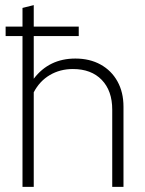

<svg xmlns="http://www.w3.org/2000/svg" viewBox="-20 -731 569 751"><path d="M68 0V-590H2V-627H68V-700L112 -711V-627H288V-590H112V-423Q172 -502 275 -502Q331 -502 373.5 -478.5Q416 -455 439.5 -412.5Q463 -370 463 -314V0H419V-302Q419 -376 378 -418.5Q337 -461 265 -461Q215 -461 175 -437.5Q135 -414 112 -370V0Z"/></svg>

Font: Red Hat Display
Style: Regular
Weight: 300
Designer: Pentagram, MCKL
Foundry: Pentagram, MCKL
Version: Version 1.023